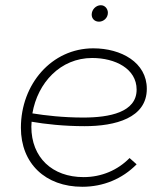

<svg xmlns="http://www.w3.org/2000/svg" viewBox="-20 -709 636 735"><path d="M295 6C375 6 448 -24 503 -80L476 -104C431 -58 369 -31 300 -31C180 -31 100 -106 100 -224L101 -243C153 -234 224 -226 304 -226C421 -226 542 -257 542 -369C542 -470 444 -524 337 -524C178 -524 60 -387 60 -220C60 -83 154 6 295 6ZM359 -626C376 -626 393 -640 393 -660C393 -675 382 -689 366 -689C347 -689 331 -672 331 -653C331 -638 342 -626 359 -626ZM104 -275C124 -392 211 -487 333 -487C421 -487 503 -446 503 -366C503 -279 399 -259 299 -259C222 -259 153 -267 104 -275Z"/></svg>

Font: Fixel Display 20240404 ExLight
Style: Italic
Weight: 200
Italic angle: -10°
Designer: AlfaBravo + MacPaw
Foundry: Kyrylo Tkachov, Marchela Mozhyna, Serhii Makarenko, Maria Weinstein, Zakhar Kryvoshyya
Version: Version 1.211;Glyphs 3.2 (3225)